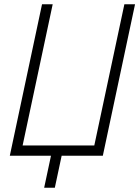

<svg xmlns="http://www.w3.org/2000/svg" viewBox="-20 -730 653 900"><path d="M187 150 219 0H26L177 -710H227L86 -48H422L563 -710H613L462 0H269L237 150Z"/></svg>

Font: Geist Mono ExtraLight
Style: Italic
Weight: 200
Italic angle: -12°
Monospace: yes
Designer: Basement.studio, Andrés Briganti, Mateo Zaragoza
Foundry: Basement.studio, Vercel, Andrés Briganti, Guido Ferreyra, Mateo Zaragoza
Version: Version 1.500; ttfautohint (v1.8.4.7-5d5b)